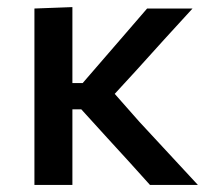

<svg xmlns="http://www.w3.org/2000/svg" viewBox="-20 -521 594 541"><path d="M77 0Q77 -54.5 77 -105.5Q77 -156.5 77 -218V-272Q77 -318 77 -355.5Q77 -393 77 -427Q77 -461 77 -497L184 -501Q184 -446.5 184 -394Q184 -341.5 184 -284V-199Q184 -145 184 -98Q184 -51 184 0ZM402.5 0Q373 -33 343.2 -65.8Q313.5 -98.5 284 -130.5L209 -213H173V-287H213L277 -361Q306.5 -395 336 -429.2Q365.5 -463.5 394.5 -497H522.5Q482 -453 442 -409Q402 -365 362.5 -321L283 -234.5L279 -284L373 -177.5Q414 -133 455.5 -88.5Q497 -44 537.5 0Z"/></svg>

Font: Commissioner Thin Medium
Style: Regular
Weight: 500
Version: Version 1.000